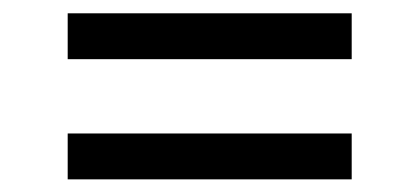

<svg xmlns="http://www.w3.org/2000/svg" viewBox="-20 -497 640 293"><path d="M83.3 -476.7H516.7V-406.7H83.3ZM83.3 -293.3H516.7V-223.3H83.3Z"/></svg>

Font: Epunda Slab Light
Style: Regular
Weight: 300
Designer: Simon Atzbach
Foundry: typofactur
Version: Version 1.102